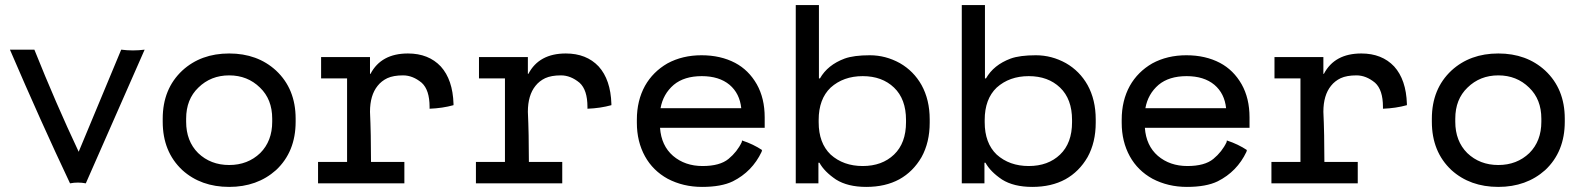

<svg xmlns="http://www.w3.org/2000/svg" viewBox="-20 -720 6206 754"><path d="M255 0Q141 -241 19 -525H115Q199 -315 289 -124Q392 -370 456 -525Q502 -519 548 -525L317 0Q286 -6 255 0Z M1141 -254V-242Q1141 -124 1064 -52Q990 14 880 14Q769 14 696 -52Q619 -124 619 -242V-254Q619 -371 696 -443Q769 -510 880 -510Q991 -510 1064 -443Q1141 -371 1141 -254ZM758 -119Q807 -72 880 -72Q953 -72 1002 -119Q1049 -166 1049 -242V-254Q1049 -330 1001 -376Q952 -424 880 -424Q808 -424 759 -376Q711 -330 711 -254V-242Q711 -166 758 -119Z M1241 -496H1433V-430H1435Q1477 -510 1582 -510Q1663 -510 1711 -459Q1758 -407 1761 -312V-309V-307Q1718 -295 1667 -293V-300Q1667 -367 1636 -395Q1601 -424 1563 -424Q1525 -424 1501 -413Q1478 -402 1463 -383Q1433 -346 1433 -281Q1437 -196 1437 -84H1568V0H1229V-84H1343V-412H1241Z M1861 -496H2053V-430H2055Q2097 -510 2202 -510Q2283 -510 2331 -459Q2378 -407 2381 -312V-309V-307Q2338 -295 2287 -293V-300Q2287 -367 2256 -395Q2221 -424 2183 -424Q2145 -424 2121 -413Q2098 -402 2083 -383Q2053 -346 2053 -281Q2057 -196 2057 -84H2188V0H1849V-84H1963V-412H1861Z M2858 -8Q2813 14 2737 14Q2663 14 2602 -18Q2544 -50 2513 -106Q2481 -164 2481 -238V-250Q2481 -325 2513 -383Q2544 -438 2601 -471Q2660 -503 2735 -503Q2810 -503 2867 -473Q2920 -445 2952 -389Q2983 -334 2983 -259V-224V-218H2572Q2577 -148 2623 -108Q2670 -68 2739 -68Q2807 -68 2841 -96Q2875 -124 2893 -162Q2894 -168 2894 -168.5Q2894 -169 2895 -168Q2938 -154 2974 -130Q2972 -133 2971 -124Q2934 -46 2858 -8ZM2845 -387Q2804 -421 2736 -421Q2667 -421 2626 -387Q2584 -351 2574 -295H2891Q2885 -353 2845 -387Z M3631 -238Q3631 -161 3599 -103Q3566 -46 3512 -16Q3457 14 3382 14Q3309 14 3263 -15Q3217 -46 3198 -81H3194V0H3105V-700H3196V-412H3200Q3230 -465 3297 -490Q3333 -503 3396 -503Q3458 -503 3514 -472Q3568 -441 3599 -386Q3631 -328 3631 -251ZM3242 -113Q3292 -68 3368 -68Q3444 -68 3491 -113Q3538 -158 3538 -240V-249Q3538 -331 3491 -376Q3444 -421 3368 -421Q3292 -421 3242 -376Q3195 -331 3195 -249V-240Q3195 -158 3242 -113Z M4283 -238Q4283 -161 4251 -103Q4218 -46 4164 -16Q4109 14 4034 14Q3961 14 3915 -15Q3869 -46 3850 -81H3846V0H3757V-700H3848V-412H3852Q3882 -465 3949 -490Q3985 -503 4048 -503Q4110 -503 4166 -472Q4220 -441 4251 -386Q4283 -328 4283 -251ZM3894 -113Q3944 -68 4020 -68Q4096 -68 4143 -113Q4190 -158 4190 -240V-249Q4190 -331 4143 -376Q4096 -421 4020 -421Q3944 -421 3894 -376Q3847 -331 3847 -249V-240Q3847 -158 3894 -113Z M4762 -8Q4717 14 4641 14Q4567 14 4506 -18Q4448 -50 4417 -106Q4385 -164 4385 -238V-250Q4385 -325 4417 -383Q4448 -438 4505 -471Q4564 -503 4639 -503Q4714 -503 4771 -473Q4824 -445 4856 -389Q4887 -334 4887 -259V-224V-218H4476Q4481 -148 4527 -108Q4574 -68 4643 -68Q4711 -68 4745 -96Q4779 -124 4797 -162Q4798 -168 4798 -168.5Q4798 -169 4799 -168Q4842 -154 4878 -130Q4876 -133 4875 -124Q4838 -46 4762 -8ZM4749 -387Q4708 -421 4640 -421Q4571 -421 4530 -387Q4488 -351 4478 -295H4795Q4789 -353 4749 -387Z M4985 -496H5177V-430H5179Q5221 -510 5326 -510Q5407 -510 5455 -459Q5502 -407 5505 -312V-309V-307Q5462 -295 5411 -293V-300Q5411 -367 5380 -395Q5345 -424 5307 -424Q5269 -424 5245 -413Q5222 -402 5207 -383Q5177 -346 5177 -281Q5181 -196 5181 -84H5312V0H4973V-84H5087V-412H4985Z M6125 -254V-242Q6125 -124 6048 -52Q5974 14 5864 14Q5753 14 5680 -52Q5603 -124 5603 -242V-254Q5603 -371 5680 -443Q5753 -510 5864 -510Q5975 -510 6048 -443Q6125 -371 6125 -254ZM5742 -119Q5791 -72 5864 -72Q5937 -72 5986 -119Q6033 -166 6033 -242V-254Q6033 -330 5985 -376Q5936 -424 5864 -424Q5792 -424 5743 -376Q5695 -330 5695 -254V-242Q5695 -166 5742 -119Z"/></svg>

Font: Rilu
Style: Bold
Weight: 500
Designer: Alí Sinisterra
Foundry: Alí Sinisterra
Version: ""